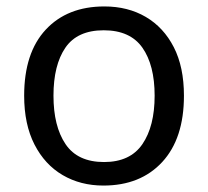

<svg xmlns="http://www.w3.org/2000/svg" viewBox="-20 -566 645 596"><path d="M551 -269Q551 -136 483.5 -63Q416 10 301 10Q230 10 174.5 -22.5Q119 -55 87 -117.5Q55 -180 55 -269Q55 -402 122 -474Q189 -546 304 -546Q377 -546 432.5 -513.5Q488 -481 519.5 -419.5Q551 -358 551 -269ZM146 -269Q146 -174 183.5 -118.5Q221 -63 303 -63Q384 -63 422 -118.5Q460 -174 460 -269Q460 -364 422 -418Q384 -472 302 -472Q220 -472 183 -418Q146 -364 146 -269Z"/></svg>

Font: Noto Sans Old Hungarian
Style: Regular
Weight: 400
Designer: Monotype Design Team
Foundry: Monotype Imaging Inc.
Version: Version 2.005; ttfautohint (v1.8.4.7-5d5b)